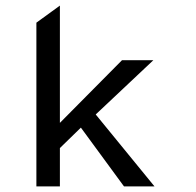

<svg xmlns="http://www.w3.org/2000/svg" viewBox="-20 -666 701 686"><path d="M322 -257 528 -451H416L194 -227V-646L110 -585V0H194V-137L269 -210L423 0H532Z"/></svg>

Font: Charger Monospace
Style: Regular
Weight: 400
Designer: Jasper
Foundry: Cannot Into Space Fonts
Version: Version 0.980